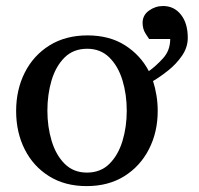

<svg xmlns="http://www.w3.org/2000/svg" viewBox="-20 -613 670 645"><path d="M610.8 -485.8Q610.8 -454.1 591.6 -426Q572.3 -397.9 544.9 -376.2Q517.6 -354.5 494.1 -340.8Q501.5 -317.9 505.6 -292.5Q509.8 -267.1 509.8 -240.2Q509.8 -169.4 480.5 -112.1Q451.2 -54.7 397.7 -21.2Q344.2 12.2 271 12.2Q198.2 12.2 145 -21Q91.8 -54.2 63 -111.3Q34.2 -168.5 34.2 -240.2Q34.2 -311.5 63.2 -369.1Q92.3 -426.8 146.2 -460.4Q200.2 -494.1 273.9 -494.1Q347.7 -494.1 399.9 -460.9Q452.1 -427.7 480 -374Q503.4 -390.6 527.6 -417Q551.8 -443.4 551.8 -481.9H481Q481 -481.9 470 -498.5Q459 -515.1 459 -536.1Q459 -562 480.5 -577.4Q502 -592.8 527.8 -592.8Q564.9 -592.8 587.9 -563.7Q610.8 -534.7 610.8 -485.8ZM405.8 -241.2Q405.8 -295.9 391.4 -343.3Q377 -390.6 347.4 -419.9Q317.9 -449.2 272.9 -449.2Q226.6 -449.2 197 -419.9Q167.5 -390.6 153.3 -343.3Q139.2 -295.9 139.2 -241.2Q139.2 -187 153.6 -139.4Q168 -91.8 197.5 -62.5Q227.1 -33.2 272 -33.2Q317.9 -33.2 347.4 -62.5Q377 -91.8 391.4 -139.2Q405.8 -186.5 405.8 -241.2Z"/></svg>

Font: Charis
Style: Regular
Weight: 400
Designer: Walt Agee, Miriam Martin, Annie Olsen, Victor Gaultney, Lorna Priest, Alan Ward, Bob Hallissy, Martin Hosken, Sharon Cor
Foundry: SIL Global
Version: Version 7.000